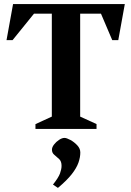

<svg xmlns="http://www.w3.org/2000/svg" viewBox="-20 -632 644 941"><path d="M153.8 0V-23.7L234 -60.5V-564.9H146.5L41.6 -435.3H12L44 -612H591.7L559.7 -435.3H530.1L474.9 -564.9H372.9V-60.5L453.1 -24V0ZM263.9 288.9 239.6 272.6Q266.4 239.1 274.1 217.9Q281.7 196.6 281.7 180.9Q281.7 158.7 270.1 147.8Q258.5 136.9 246.6 127.2Q234.6 117.6 234.6 101.7Q234.6 89.5 244.9 76.2Q255.1 62.9 269.6 53.4Q284.1 43.9 295.9 43.9Q306.4 43.9 325 53.9Q343.6 64 358.6 80.1Q373.6 96.1 373.6 115.1Q373.6 139.2 364.4 165.4Q355.2 191.5 331.7 221.6Q308.2 251.7 263.9 288.9Z"/></svg>

Font: Ancizar Serif Light
Style: Regular
Weight: 300
Designer: Cesar Puertas, Viviana Monsalve, Julian Moncada, Julian Prieto, Jose Castro, Felipe Aragon, Mariel Hernandez, Sara Alarc
Version: Version 8.100